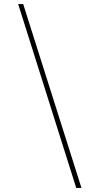

<svg xmlns="http://www.w3.org/2000/svg" viewBox="-20 -822 438 952"><path d="M358 110 70 -802H95L384 110Z"/></svg>

Font: Literata 72pt Light
Style: Italic
Weight: 300
Italic angle: -2°
Designer: Latin by Veronika Burian and Jose Scaglione. Greek by Irene Vlachou. Cyrillic by Vera Evstafieva
Foundry: TypeTogether
Version: Version 3.002